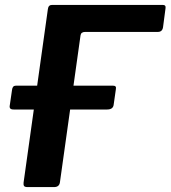

<svg xmlns="http://www.w3.org/2000/svg" viewBox="-20 -762 695 782"><path d="M175 -725Q177 -742 192 -742H643Q657 -742 654 -727L644 -651Q641 -632 623 -632H327Q310 -632 308 -618L224 -19Q221 0 200 0H93Q81 0 78 -4.5Q75 -9 76 -18ZM452 -399 443 -336Q441 -316 416 -316H36Q25 -316 21.5 -320.5Q18 -325 20 -334L29 -396Q31 -413 44 -413H441Q455 -413 452 -399Z"/></svg>

Font: Libre Franklin SemiBold
Style: Italic
Weight: 600
Italic angle: -8°
Designer: Pablo Impallari, Rodrigo Fuenzalida, Nhung Nguyen
Foundry: Impallari Type
Version: Version 3.000